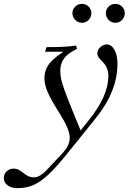

<svg xmlns="http://www.w3.org/2000/svg" viewBox="-144 -684 666 994"><path d="M-53 290Q-85 290 -104.5 275.5Q-124 261 -124 239Q-124 216 -109 202.5Q-94 189 -75 189Q-58 189 -46.5 195.5Q-35 202 -25 210Q-14 219 -0.5 226.5Q13 234 31 234Q47 234 63.5 224.5Q80 215 95 199L177 112Q217 69 217 31Q217 6 204 -24.5Q191 -55 162 -101Q119 -169 102.5 -208Q86 -247 86 -278Q86 -323 113.5 -357Q141 -391 211 -433L220 -416H89L97 -440Q155 -440 188.5 -442Q222 -444 250 -448L255 -431Q208 -409 188 -382Q168 -355 168 -316Q168 -296 173 -273Q178 -250 191.5 -213Q205 -176 231 -112L278 3L253 17L319 -66Q417 -189 417 -290Q417 -334 389 -362Q372 -379 366 -388Q360 -397 360 -409Q360 -426 375.5 -440Q391 -454 408 -454Q433 -454 448.5 -426Q464 -398 464 -354Q464 -318 457 -282.5Q450 -247 435.5 -211Q421 -175 399 -139Q377 -103 347 -66L205 110Q149 180 107.5 219Q66 258 29 274Q-8 290 -53 290ZM281 -566Q259 -566 245 -581Q231 -596 231 -616Q231 -635 245 -649.5Q259 -664 281 -664Q301 -664 315 -649.5Q329 -635 329 -616Q329 -596 315 -581Q301 -566 281 -566ZM454 -566Q432 -566 418 -581Q404 -596 404 -616Q404 -635 418 -649.5Q432 -664 454 -664Q474 -664 488 -649.5Q502 -635 502 -616Q502 -596 488 -581Q474 -566 454 -566Z"/></svg>

Font: Baskervville
Style: Italic
Weight: 400
Italic angle: -18°
Designer: ANRT
Foundry: ANRT
Version: Version 1.100